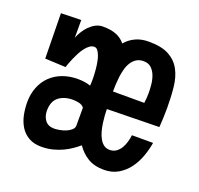

<svg xmlns="http://www.w3.org/2000/svg" viewBox="-97 -614 753 726"><g transform="rotate(20 280.0 -251.0)"><path d="M535.2 -295.9Q535.2 -255.9 532.2 -217.8L322.3 -213.9Q322.3 -203.6 323.2 -189.2Q324.2 -174.8 326.4 -158.9Q328.6 -143.1 332.8 -127.7Q336.9 -112.3 343.8 -99.9Q350.6 -87.4 360.6 -79.8Q370.6 -72.3 384.8 -72.3Q399.9 -72.3 410.9 -80.3Q421.9 -88.4 429 -100.3Q436 -112.3 439.9 -126.5Q443.8 -140.6 445.3 -153.3H530.3Q525.9 -125.5 515.6 -97.2Q505.4 -68.8 488.3 -45.9Q471.2 -22.9 446.8 -8.5Q422.4 5.9 389.6 5.9Q350.6 5.9 324.2 -10.3Q297.9 -26.4 280.3 -52.7Q269 -43 254.6 -33Q240.2 -22.9 222.2 -14.4Q204.1 -5.9 182.9 -0.5Q161.6 4.9 137.7 4.9Q107.4 4.9 86.7 -7.1Q65.9 -19 53.5 -38.8Q41 -58.6 35.6 -84Q30.3 -109.4 30.3 -135.7Q30.3 -168.9 41.3 -196.3Q52.2 -223.6 72 -242.9Q91.8 -262.2 119.6 -272.7Q147.5 -283.2 180.7 -283.2Q193.8 -283.2 206.8 -281.5Q219.7 -279.8 232.4 -275.4Q233.4 -283.7 233.4 -291Q233.4 -298.3 233.4 -306.6Q233.4 -311 232.9 -321Q232.4 -331.1 231.2 -343.5Q230 -356 227.5 -369.4Q225.1 -382.8 220.9 -393.8Q216.8 -404.8 211.2 -411.9Q205.6 -418.9 197.3 -418.9Q188 -418.9 179.2 -412.6Q170.4 -406.2 162.6 -396.2Q154.8 -386.2 148.2 -373.8Q141.6 -361.3 136.2 -349.1Q130.9 -336.9 127 -326.4Q123 -315.9 121.1 -309.6L38.1 -313.5L35.2 -495.1L116.2 -497.1V-425.8Q121.1 -438.5 129.4 -452.1Q137.7 -465.8 148.7 -476.8Q159.7 -487.8 173.1 -494.9Q186.5 -502 202.1 -502Q235.8 -502 257.3 -492.9Q278.8 -483.9 292 -466.8Q308.1 -485.8 331.1 -496.8Q354 -507.8 384.8 -507.8Q436.5 -507.8 466.3 -491.5Q496.1 -475.1 511.5 -446.5Q526.9 -418 531 -379.2Q535.2 -340.3 535.2 -295.9ZM450.2 -324.2Q450.2 -338.9 448.5 -357.4Q446.8 -376 440.7 -392.6Q434.6 -409.2 422.9 -420.4Q411.1 -431.6 391.6 -431.6Q374.5 -431.6 362.8 -424.1Q351.1 -416.5 343.3 -404.3Q335.4 -392.1 331.1 -376.2Q326.7 -360.4 324.7 -344Q322.8 -327.6 322 -312Q321.3 -296.4 321.3 -284.2H447.3Q450.2 -304.7 450.2 -324.2ZM235.4 -116.2V-187.5Q228.5 -197.3 215.1 -200.2Q201.7 -203.1 190.4 -203.1Q155.3 -203.1 133.3 -185.8Q111.3 -168.5 111.3 -130.9Q111.3 -107.9 123.5 -92Q135.7 -76.2 160.2 -76.2Q168 -76.2 180.9 -78.4Q193.8 -80.6 205.8 -85.4Q217.8 -90.3 226.6 -97.9Q235.4 -105.5 235.4 -116.2Z"/></g></svg>

Font: Maiden Orange
Style: Regular
Weight: 400
Designer: Astigmatic (AOETI)
Foundry: Astigmatic (AOETI)
Version: Version 1.000